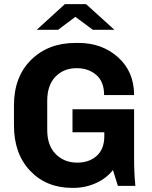

<svg xmlns="http://www.w3.org/2000/svg" viewBox="-20 -905 739 935"><path d="M432 -760 347 -823 263 -760H159L296 -885H399L537 -760ZM362 -696Q477 -696 555 -626Q633 -556 633 -442H487Q487 -507 449 -540Q411 -573 353 -573Q290 -573 250 -531.5Q210 -490 210 -414V-272Q210 -196 251.5 -154.5Q293 -113 356 -113Q415 -113 451.5 -146.5Q488 -180 488 -242V-261H333V-373H633V-136Q633 -100 634.5 -66Q636 -32 638 -16L639 0H554L530 -77Q498 -36 446.5 -13Q395 10 337 10H332Q206 10 127 -73Q48 -156 48 -294V-392Q48 -531 131.5 -613.5Q215 -696 348 -696Z"/></svg>

Font: Chivo
Style: Bold
Weight: 700
Designer: Hector Gatti
Foundry: Omnibus-Type
Version: Version 1.007;PS 001.007;hotconv 1.0.88;makeotf.lib2.5.64775